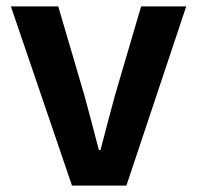

<svg xmlns="http://www.w3.org/2000/svg" viewBox="-20 -580 616 600"><path d="M205 0 14 -560H162L244 -281Q255 -240 266.5 -197Q278 -154 289 -111H294Q305 -154 316.5 -197Q328 -240 339 -281L421 -560H562L375 0Z"/></svg>

Font: Chiron Sans HK TT
Style: Bold
Weight: 700
Designer: Ryoko NISHIZUKA 西塚涼子 (kana, bopomofo & ideographs); Paul D. Hunt (Latin, Greek & Cyrillic); Sandoll Communications 산돌커뮤니
Foundry: Adobe
Version: Version 2.022;hotconv 1.0.109;makeotfexe 2.5.65596